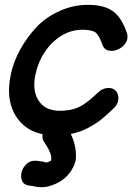

<svg xmlns="http://www.w3.org/2000/svg" viewBox="-20 -553 555 794"><path d="M128 219Q155 224 179 218Q240 202 271 158Q297 120 294 87Q294 46 273 1Q310 -6 344 -24Q378 -42 400 -60Q421 -77 450 -105Q468 -122 469.5 -142.5Q471 -163 459 -177Q447 -191 424 -189Q402 -187 386 -171Q348 -135 322.5 -119Q297 -103 266 -98Q179 -84 144 -131Q111 -173 127 -247Q138 -298 166.5 -340Q195 -382 236 -406.5Q277 -431 325 -430Q362 -429 376 -418Q391 -405 403 -369Q411 -347 430.5 -343.5Q450 -340 470 -349.5Q490 -359 501 -377.5Q512 -396 504 -419Q484 -476 453 -502Q417 -532 349 -533Q286 -534 228.5 -508.5Q171 -483 131 -441Q91 -398 63.5 -348Q36 -298 25 -247Q0 -131 56 -58Q93 -11 156 2Q153 22 163 35Q188 71 192 95Q193 108 190 112L188 113Q188 114 184 115Q180 117 173 119L166 118Q160 115 154 115Q143 113 134 112Q108 109 91.5 123.5Q75 138 69.5 158.5Q64 179 72 196Q80 213 104 215Q107 215 113 216L128 219Z"/></svg>

Font: Balsamiq Sans
Style: Italic
Weight: 400
Italic angle: -12°
Designer: Michael Angeles
Foundry: Balsamiq SRL
Version: Version 1.020; ttfautohint (v1.8.4.7-5d5b);gftools[0.9.26]